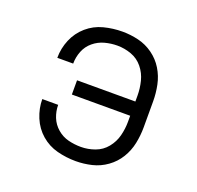

<svg xmlns="http://www.w3.org/2000/svg" viewBox="-102 -646 779 761"><g transform="rotate(20 288.0 -265.0)"><path d="M291 8Q325 8 358.5 0Q392 -8 420.5 -28.5Q449 -49 467 -78.5Q485 -108 492 -142Q499 -176 499 -210V-320Q499 -354 492 -388Q485 -422 467 -451.5Q449 -481 420.5 -501.5Q392 -522 358.5 -530Q325 -538 291 -538Q251 -538 212.5 -528Q174 -518 144 -492Q114 -466 98.5 -429Q83 -392 83 -352H150Q150 -352 150 -352Q150 -352 150 -352Q150 -379 160 -404.5Q170 -430 191 -447.5Q212 -465 238 -472Q264 -479 291 -479Q321 -479 350 -468.5Q379 -458 398.5 -434Q418 -410 425.5 -380Q433 -350 433 -320V-295H187V-235H433V-210Q433 -180 425.5 -150.5Q418 -121 398.5 -97Q379 -73 350 -62.5Q321 -52 291 -52Q264 -52 238 -58.5Q212 -65 191 -83Q170 -101 160 -126Q150 -151 150 -178Q150 -178 150 -178Q150 -178 150 -178H83Q83 -139 98.5 -101.5Q114 -64 144 -38Q174 -12 212.5 -2Q251 8 291 8Z"/></g></svg>

Font: Iosevka Sparkle Light
Style: Regular
Weight: 300
Designer: Belleve Invis
Foundry: Belleve Invis
Version: Version 4.5.0; ttfautohint (v1.8.3)